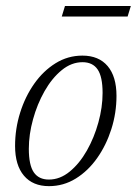

<svg xmlns="http://www.w3.org/2000/svg" viewBox="-20 -626 467 656"><path d="M261.5 -436Q317.5 -436 347.8 -400.2Q378 -364.5 378 -298.5Q378 -240 360.5 -185Q343 -130 312 -86Q281 -42 239 -16Q197 10 147.5 10Q92 10 61.8 -25.8Q31.5 -61.5 31.5 -127.5Q31.5 -186 48.8 -241Q66 -296 97 -340Q128 -384 170 -410Q212 -436 261.5 -436ZM147 -12.5Q185 -12.5 218.2 -39.8Q251.5 -67 276.8 -111.5Q302 -156 316.2 -207.8Q330.5 -259.5 330.5 -308.5Q330.5 -364 313.5 -388.8Q296.5 -413.5 262 -413.5Q224 -413.5 190.8 -386.2Q157.5 -359 132.2 -314.5Q107 -270 92.8 -218.2Q78.5 -166.5 78.5 -117.5Q78.5 -62 95.5 -37.2Q112.5 -12.5 147 -12.5ZM191 -569.5 202 -605.5H427L416 -569.5Z"/></svg>

Font: Newsreader 16pt Light
Style: Italic
Weight: 300
Italic angle: -17°
Designer: Hugues Gentile
Foundry: Production Type
Version: Version 1.003; ttfautohint (v1.8.3)